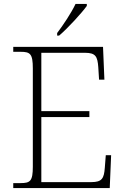

<svg xmlns="http://www.w3.org/2000/svg" viewBox="-20 -951 633 971"><path d="M269 -784V-771H279C322 -807 394 -886 419 -921V-931H362C341 -886 298 -822 269 -784ZM47 0H535L542 -166H515L510 -102C506 -49 496 -30 442 -30H189V-359H432V-389H189V-684H410C464 -684 473 -665 477 -612L481 -548H508L501 -714H47V-689H84C133 -689 146 -679 146 -605V-108C146 -35 133 -25 84 -25H47Z"/></svg>

Font: Noto Serif Georgian ExtraLight
Style: Regular
Weight: 200
Designer: Monotype Design Team, Akaki Razmadze
Foundry: Google LLC
Version: Version 2.003